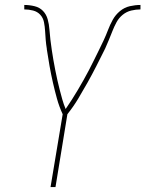

<svg xmlns="http://www.w3.org/2000/svg" viewBox="-20 -755 587 775"><path d="M184 0 233 -294Q219 -324 210 -356.5Q201 -389 193.5 -422Q186 -455 180 -488.5Q174 -522 169 -556V-557Q169 -557 169 -557.5Q169 -558 169 -558Q166 -576 164.5 -594Q163 -612 162 -630Q161 -648 157.5 -665.5Q154 -683 142.5 -695.5Q131 -708 113.5 -712.5Q96 -717 78 -717V-735Q99 -735 119.5 -730Q140 -725 153.5 -711Q167 -697 172.5 -677Q178 -657 179.5 -636Q181 -615 183.5 -594.5Q186 -574 189 -553.5Q192 -533 195.5 -513Q199 -493 203 -472.5Q207 -452 211.5 -432Q216 -412 221 -392.5Q226 -373 231.5 -353.5Q237 -334 245 -315Q258 -334 270.5 -353.5Q283 -373 294.5 -392.5Q306 -412 317 -431.5Q328 -451 338.5 -471Q349 -491 359 -511.5Q369 -532 379 -552Q389 -572 398.5 -592.5Q408 -613 416 -634Q424 -655 435 -675Q446 -695 464 -710Q482 -725 504 -730Q526 -735 547 -735V-717Q529 -717 510 -712.5Q491 -708 475.5 -695.5Q460 -683 450.5 -665.5Q441 -648 434 -630Q427 -612 419.5 -594Q412 -576 404 -558Q404 -558 403.5 -557.5Q403 -557 403 -557V-556Q386 -522 369 -488.5Q352 -455 333.5 -422Q315 -389 295.5 -356.5Q276 -324 252 -294L204 0Z"/></svg>

Font: Iosevka SS04 Thin
Style: Italic
Weight: 100
Italic angle: -9°
Monospace: yes
Designer: Belleve Invis
Foundry: Belleve Invis
Version: Version 19.0.0; ttfautohint (v1.8.4)